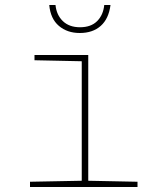

<svg xmlns="http://www.w3.org/2000/svg" viewBox="-20 -748 640 768"><path d="M100 0V-21L307 -25V-503L118 -507V-528H333V-25L530 -21V0ZM299 -616Q249 -616 215.5 -644.5Q182 -673 177 -728H202Q206 -688 231.5 -663.5Q257 -639 300 -639Q344 -639 368.5 -663.5Q393 -688 397 -728H422Q415 -673 383 -644.5Q351 -616 299 -616Z"/></svg>

Font: Noto Sans Mono Thin
Style: Regular
Weight: 100
Designer: Monotype Design Team
Foundry: Monotype Imaging Inc.
Version: Version 2.014